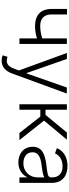

<svg xmlns="http://www.w3.org/2000/svg" viewBox="686 -1278 797 2208"><g transform="rotate(90 1084.0 -174.5)"><path d="M485.8 -545.5H422.2V-262.1C376.4 -247.9 331 -239 279.5 -239C198.9 -239 146.7 -278.4 146.7 -369.3V-547.2H83.5V-369.3C83.5 -241.1 157.7 -179.7 280.2 -179.3C332 -179.3 374.6 -187.1 422.2 -202.1V0H485.8Z M677.6 204.5C745.7 204.5 795.8 165.5 824.9 86.3L1056.1 -544.4L987.2 -545.5L825.3 -83.5H820.3L658.4 -545.5H589.8L790.5 5.3L770.6 60.7C740.4 143.1 697.8 157.7 633.5 137.4L616.5 193.2C629.3 199.2 652.7 204.5 677.6 204.5Z M1179.3 0H1242.5V-240.4H1321.4L1509.6 0H1591.3L1367.5 -283L1586.3 -545.5H1504.6L1301.8 -300.1H1242.5V-545.5H1179.3Z M1847.7 12.4C1938.6 12.4 1994 -38 2016.7 -86.3H2020.6V0H2083.8V-370.4C2083.8 -516.7 1973.7 -552.9 1890.3 -552.9C1806.8 -552.9 1720.9 -519.9 1683.9 -430.8L1744 -409.1C1763.8 -456 1813.2 -496.1 1892 -496.1C1974.8 -496.1 2020.6 -450.6 2020.6 -376.1V-363.3C2020.6 -322.1 1969.5 -321.4 1877.8 -310C1754.6 -294.7 1668.3 -260.3 1668.3 -152.3C1668.3 -47.2 1748.6 12.4 1847.7 12.4ZM1856.2 -45.5C1784.8 -45.5 1731.5 -83.5 1731.5 -149.5C1731.5 -215.6 1785.5 -243.3 1877.8 -254.6C1922.6 -259.9 2002.1 -269.9 2020.6 -288V-209.2C2020.6 -119.7 1957 -45.5 1856.2 -45.5Z"/></g></svg>

Font: Karasuma Gothic
Style: Light
Weight: 300
Designer: Rasmus Andersson / Ryoko Nishizuka
Foundry: rsms
Version: Version 1.00